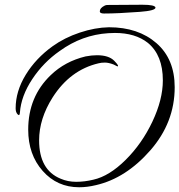

<svg xmlns="http://www.w3.org/2000/svg" viewBox="-20 -705 757 810"><path d="M717 -337Q717 -188 614 -70.5Q511 47 385 76Q348 85 314 85Q221 85 160 16Q99 -53 99 -158Q99 -297 194 -388Q254 -446 341 -467Q367 -472 389 -472Q439 -472 462 -448.5Q485 -425 475 -425L459 -433Q438 -441 422.5 -441Q407 -441 396 -438Q276 -410 202 -294Q145 -204 145 -113Q145 12 236 49Q266 62 301.5 62Q337 62 374 53Q441 38 510 -30.5Q579 -99 623 -192Q667 -285 667 -366Q667 -472 604 -524Q551 -566 465 -566Q452 -566 437 -565Q326 -558 232 -490Q163 -442 116 -371Q69 -300 64 -230Q63 -214 54.5 -222.5Q46 -231 46 -248Q46 -320 88.5 -389.5Q131 -459 202 -510Q252 -546 316.5 -567.5Q381 -589 440 -590Q563 -590 640 -523Q717 -456 717 -337ZM432 -684Q432 -684 581 -685Q634 -685 636 -673Q636 -660 570 -655Q477 -648 419 -648Q401 -648 401 -657Q401 -671 421 -681Q427 -684 432 -684Z"/></svg>

Font: Allura
Style: Regular
Weight: 400
Designer: Robert E. Leuschke
Foundry: Robert E. Leuschke
Version: Version 1.004